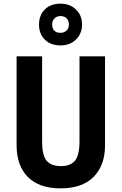

<svg xmlns="http://www.w3.org/2000/svg" viewBox="-20 -1023 667 1053"><path d="M556 -226Q556 -117 494 -53.5Q432 10 312 10Q195 10 133 -52Q71 -114 71 -228V-714H211V-248Q211 -168 237 -140Q263 -112 314 -112Q367 -112 391.5 -142Q416 -172 416 -249V-714H556ZM312 -774Q258 -774 226 -805.5Q194 -837 194 -888Q194 -940 226 -971.5Q258 -1003 312 -1003Q363 -1003 396.5 -971Q430 -939 430 -889Q430 -839 397 -806.5Q364 -774 312 -774ZM312 -843Q332 -843 345 -855.5Q358 -868 358 -889Q358 -909 345.5 -922Q333 -935 312 -935Q292 -935 279 -922Q266 -909 266 -889Q266 -868 277.5 -855.5Q289 -843 312 -843Z"/></svg>

Font: Noto Sans Gurmukhi UI Condensed
Style: Bold
Weight: 700
Width: 3
Designer: Jelle Bosma - Monotype Design Team
Foundry: Monotype Imaging Inc.
Version: Version 2.004; ttfautohint (v1.8.4.7-5d5b)